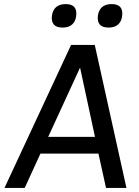

<svg xmlns="http://www.w3.org/2000/svg" viewBox="-20 -920 680 940"><path d="M234 -842Q242 -900 302 -900Q360 -900 353 -842Q350 -815 333 -800Q316 -785 287 -785Q256 -785 243.5 -800Q231 -815 234 -842ZM459 -842Q467 -900 527 -900Q585 -900 578 -842Q575 -815 558 -800Q541 -785 512 -785Q481 -785 468.5 -800Q456 -815 459 -842ZM2 0 328 -700H444L599 0H499L462 -168H178L101 0ZM216 -250H445L372 -589Z"/></svg>

Font: Haskoy Medium
Style: Italic
Weight: 500
Designer: Ertekin Erdin
Foundry: Ertekin Erdin
Version: Version 2.000; ttfautohint (v1.8.4.7-5d5b)